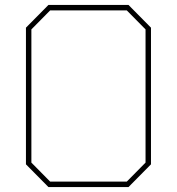

<svg xmlns="http://www.w3.org/2000/svg" viewBox="-20 -757 716 777"><path d="M176 0 85 -92V-645L176 -737H500L591 -645V-92L500 0ZM183 -22H493L569 -99V-638L493 -715H183L107 -638V-99Z"/></svg>

Font: Tomorrow Thin
Style: Regular
Weight: 250
Designer: Tony de Marco, Monica Rizzolli
Foundry: Just in Type
Version: Version 2.002